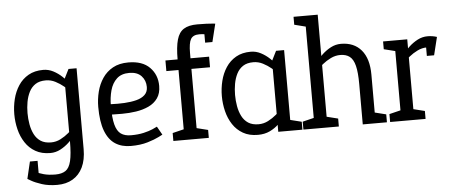

<svg xmlns="http://www.w3.org/2000/svg" viewBox="-56 -842 2798 1187"><g transform="rotate(-5 1342.5 -248.5)"><path d="M355.8 -440 435.8 -430V-70L355.8 -55ZM435.8 -70V2Q435.8 68 413.7 114Q391.5 160 350.8 184Q310.2 208 254.2 208L249.2 143Q288 143 311.5 127.3Q335 111.7 345.4 68.8Q355.8 26 355.8 -55ZM355.8 -440 385.8 -500H435.8V-430ZM397.5 -153.3 424.2 -145Q424.2 -145 414.7 -129.5Q405.2 -114 387.4 -91.2Q369.7 -68.5 345.4 -45.8Q321.2 -23 291.7 -7.5Q262.2 8 229.2 8L239.2 -57Q270.5 -57 298.6 -71.5Q326.7 -86 349.2 -105.2Q371.8 -124.3 384.7 -138.8Q397.5 -153.3 397.5 -153.3ZM397.5 -346.7Q397.5 -346.7 384.7 -361.2Q371.8 -375.7 349.2 -394.3Q326.7 -413 298.6 -427.5Q270.5 -442 239.2 -442L229.2 -508Q262.2 -508 291.7 -492.5Q321.2 -477 345.4 -454.2Q369.7 -431.5 387.4 -408.8Q405.2 -386 414.7 -370.5Q424.2 -355 424.2 -355ZM239.2 -442Q200.3 -442 175.2 -425.7Q150.2 -409.3 135.9 -381.2Q121.7 -353.2 115.6 -319.2Q109.5 -285.3 109.5 -250Q109.5 -214.7 115.6 -180.2Q121.7 -145.8 135.9 -117.8Q150.2 -89.7 175.2 -73.3Q200.3 -57 239.2 -57L229.2 8Q175.5 8 137.2 -14Q98.8 -36 74.6 -73Q50.3 -110 38.9 -156Q27.5 -202 27.5 -250Q27.5 -298 38.9 -344Q50.3 -390 74.6 -427Q98.8 -464 137.2 -486Q175.5 -508 229.2 -508ZM99.7 101.3Q108.7 106.3 127.6 116.2Q146.5 126.2 176.6 134.6Q206.7 143 250.2 143L255.2 208Q200.2 208 159.2 194.5Q118.2 181 95.8 168Q73.3 155 73.3 155ZM145.8 49.2V155H73.3L98.3 49.2Z M899 -97 928.5 -45Q928.5 -45 903.2 -32Q878 -19 833.3 -5.5Q788.7 8 728.5 8L735.2 -58Q780.3 -58 814.2 -65.9Q848.2 -73.8 869.8 -83.3Q891.5 -92.8 899 -97ZM548.5 -250H626.8Q626.8 -175.3 637.9 -133.5Q649 -91.7 672.9 -74.8Q696.8 -58 735.2 -58L728.5 8Q672.5 8 632.2 -18Q592 -44 570.2 -101Q548.5 -158 548.5 -250ZM757.5 -508Q844.5 -508 889.8 -462Q935.2 -416 935.2 -347Q935.2 -301 914 -271Q892.8 -241 857.3 -224.5Q821.8 -208 778.9 -201.5Q736 -195 691.5 -195L613.5 -196L626.8 -260.2Q670.8 -258.2 712.2 -260.4Q753.5 -262.7 786.7 -271.2Q819.8 -279.8 839.2 -298.2Q858.5 -316.7 858.5 -347Q858.5 -387.8 832.6 -415.4Q806.7 -443 757.5 -443Q708.3 -443 679.7 -416.2Q651 -389.5 638.9 -345.5Q626.8 -301.5 626.8 -250H548.5Q548.5 -298 560.1 -344Q571.7 -390 596.6 -427Q621.5 -464 661.1 -486Q700.7 -508 757.5 -508Z M1062.8 0V-500Q1062.8 -577 1075.6 -622.1Q1088.3 -667.2 1118.8 -686.2Q1149.2 -705.3 1202.5 -705.3Q1234.5 -705.3 1259.3 -704.2Q1284.2 -703.2 1299.1 -701.6Q1314 -700 1314 -700L1246.2 -640Q1235.2 -642 1226.7 -642.5Q1218.2 -643 1209.2 -643Q1171 -643 1156.9 -618.8Q1142.8 -594.5 1142.8 -533V0ZM987.3 -434.2V-500H1258.3V-434.2ZM992.8 0V-49.2L1077.8 -70L1072.8 0ZM1132.8 0 1126.2 -70.8 1212.8 -49.2V0ZM1241.5 -588.3V-698.3L1314 -700L1286.5 -588.3Z M1643.8 -440 1723.8 -430V0H1643.8ZM1643.8 -440 1673.8 -500H1723.8V-430ZM1685.5 -153.3 1712.2 -145Q1712.2 -145 1705.2 -129.5Q1698.2 -114 1683.9 -91.2Q1669.7 -68.5 1646.8 -45.8Q1624 -23 1591.6 -7.5Q1559.2 8 1517.2 8L1527.2 -57Q1558.5 -57 1586.6 -71.5Q1614.7 -86 1637.2 -105.2Q1659.8 -124.3 1672.7 -138.8Q1685.5 -153.3 1685.5 -153.3ZM1685.5 -346.7Q1685.5 -346.7 1672.7 -361.2Q1659.8 -375.7 1637.2 -394.3Q1614.7 -413 1586.6 -427.5Q1558.5 -442 1527.2 -442L1517.2 -508Q1550.2 -508 1579.7 -492.5Q1609.2 -477 1633.4 -454.2Q1657.7 -431.5 1675.4 -408.8Q1693.2 -386 1702.7 -370.5Q1712.2 -355 1712.2 -355ZM1527.2 -442Q1488.3 -442 1463.2 -425.7Q1438.2 -409.3 1423.9 -381.2Q1409.7 -353.2 1403.6 -319.2Q1397.5 -285.3 1397.5 -250Q1397.5 -214.7 1403.6 -180.2Q1409.7 -145.8 1423.9 -117.8Q1438.2 -89.7 1463.2 -73.3Q1488.3 -57 1527.2 -57L1517.2 8Q1463.5 8 1425.2 -14Q1386.8 -36 1362.6 -73Q1338.3 -110 1326.9 -156Q1315.5 -202 1315.5 -250Q1315.5 -298 1326.9 -344Q1338.3 -390 1362.6 -427Q1386.8 -464 1425.2 -486Q1463.5 -508 1517.2 -508ZM1713.8 0 1707.2 -70.8 1793.8 -49.2V0Z M2168.2 -250Q2168.2 -322.3 2157.9 -363.6Q2147.7 -404.8 2125.2 -422.2Q2102.8 -439.7 2066.5 -439.7L2076.5 -508Q2158 -508 2203.1 -454.5Q2248.2 -401 2248.2 -302V-250ZM1949.8 0H1869.8V-700H1949.8ZM2168.2 0V-250H2248.2V0ZM1908.2 -346.7 1881.5 -355Q1881.5 -355 1891 -370.5Q1900.5 -386 1918.2 -408.8Q1936 -431.5 1960.2 -454.2Q1984.5 -477 2014 -492.5Q2043.5 -508 2076.5 -508L2066.5 -439.7Q2036 -439.7 2007.5 -425.7Q1979 -411.7 1956.4 -393.2Q1933.8 -374.7 1921 -360.7Q1908.2 -346.7 1908.2 -346.7ZM1799.8 -700H1879.8L1884.7 -629.2L1799.8 -650.8ZM2238.2 0 2231.5 -70.8 2318.2 -49.2V0ZM1939.8 0 1933.2 -70.8 2019.8 -49.2V0ZM1799.8 0V-49.2L1884.8 -70L1879.8 0Z M2603.7 -439.7 2613.7 -508ZM2408 -500H2488V0H2408ZM2650.3 -431.3Q2639.3 -435.2 2627.8 -437.4Q2616.3 -439.7 2603.7 -439.7L2613.7 -508Q2629.7 -508 2644.5 -505.6Q2659.3 -503.2 2672.3 -498.8ZM2446.3 -346.7 2419.7 -355Q2419.7 -355 2429.2 -370.5Q2438.7 -386 2456.4 -408.8Q2474.2 -431.5 2498.4 -454.2Q2522.7 -477 2552.2 -492.5Q2581.7 -508 2614.7 -508L2604.7 -439.7Q2574.2 -439.7 2545.7 -425.7Q2517.2 -411.7 2494.6 -393.2Q2472 -374.7 2459.2 -360.7Q2446.3 -346.7 2446.3 -346.7ZM2418 -431.7 2338 -451.7V-500H2418ZM2338 0V-49.2L2423 -70L2418 0ZM2478 0 2471.3 -70.8 2558 -49.2V0ZM2599.8 -387.2V-497.2L2672.3 -498.8L2644.8 -387.2Z"/></g></svg>

Font: Epunda Slab Light
Style: Regular
Weight: 300
Designer: Simon Atzbach
Foundry: typofactur
Version: Version 1.102